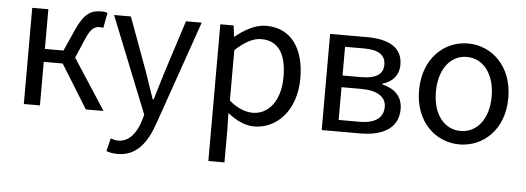

<svg xmlns="http://www.w3.org/2000/svg" viewBox="-51 -702 2956 1080"><g transform="rotate(5 1427.5 -161.5)"><path d="M92 0H183V-246H290L442 0H542L357 -285L403 -393C431 -459 453 -468 482 -468C490 -468 494 -467 500 -465L516 -551C508 -555 496 -557 484 -557C425 -557 386 -539 342 -440L288 -319H183V-543H92Z M642 234C750 234 807 152 844 45L1049 -543H960L863 -241C848 -193 832 -138 817 -89H812C795 -138 776 -194 760 -241L649 -543H554L772 1L760 42C738 109 699 159 637 159C623 159 607 154 596 150L578 223C595 230 616 234 642 234Z M1154 229H1245V45L1243 -50C1292 -10 1344 13 1393 13C1518 13 1629 -94 1629 -280C1629 -447 1553 -557 1413 -557C1350 -557 1289 -521 1240 -481H1237L1229 -543H1154ZM1378 -63C1342 -63 1294 -78 1245 -120V-405C1298 -454 1345 -480 1391 -480C1494 -480 1534 -399 1534 -279C1534 -144 1468 -63 1378 -63Z M1774 0H1991C2117 0 2206 -47 2206 -156C2206 -234 2153 -271 2092 -285V-290C2148 -306 2183 -345 2183 -405C2183 -504 2102 -543 1983 -543H1774ZM1864 -316V-478H1974C2057 -478 2093 -448 2093 -397C2093 -346 2058 -316 1967 -316ZM1864 -65V-250H1975C2068 -250 2116 -216 2116 -161C2116 -100 2072 -65 1981 -65Z M2552 13C2685 13 2804 -91 2804 -271C2804 -452 2685 -557 2552 -557C2419 -557 2300 -452 2300 -271C2300 -91 2419 13 2552 13ZM2552 -63C2458 -63 2395 -146 2395 -271C2395 -396 2458 -481 2552 -481C2646 -481 2710 -396 2710 -271C2710 -146 2646 -63 2552 -63Z"/></g></svg>

Font: Source Han Sans TC
Style: Regular
Weight: 400
Designer: Ryoko NISHIZUKA 西塚涼子 (kana, bopomofo & ideographs); Paul D. Hunt (Latin, Greek & Cyrillic); Sandoll Communications 산돌커뮤니
Foundry: Adobe
Version: Version 2.002;hotconv 1.0.116;makeotfexe 2.5.65601